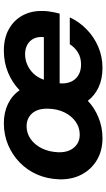

<svg xmlns="http://www.w3.org/2000/svg" viewBox="208 -762 565 1022"><g transform="rotate(-90 491.0 -250.5)"><path d="M267 12Q200 12 150 -18Q100 -48 73 -100Q46 -152 48 -218Q50 -281 73 -334.5Q96 -388 137 -428Q178 -468 231.5 -490.5Q285 -513 347 -513Q404 -513 449.5 -491Q495 -469 522 -429Q562 -468 616 -490.5Q670 -513 733 -513Q800 -513 848 -486Q896 -459 921 -412Q946 -365 944 -304Q944 -289 941.5 -272Q939 -255 936 -240.5Q933 -226 930 -216H559Q556 -184 566.5 -158Q577 -132 601 -117Q625 -102 659 -102Q696 -102 723 -118.5Q750 -135 767 -162H910Q887 -112 846.5 -72.5Q806 -33 753.5 -10.5Q701 12 641 12Q583 12 538.5 -8.5Q494 -29 466 -66Q428 -30 376.5 -9Q325 12 267 12ZM285 -109Q324 -109 355 -131Q386 -153 404.5 -191Q423 -229 424 -278Q425 -315 413.5 -340Q402 -365 380.5 -378.5Q359 -392 331 -392Q293 -392 262 -370Q231 -348 212.5 -310Q194 -272 192 -223Q191 -187 203 -161.5Q215 -136 236.5 -122.5Q258 -109 285 -109ZM578 -300H805Q808 -332 797 -354Q786 -376 764.5 -388Q743 -400 714 -400Q685 -400 658.5 -388.5Q632 -377 611 -355.5Q590 -334 578 -300Z"/></g></svg>

Font: DM Sans 18pt ExtraBold
Style: Italic
Weight: 800
Italic angle: -10°
Designer: Colophon Foundry, Jonny Pinhorn
Foundry: Colophon Foundry
Version: Version 4.004;gftools[0.9.30]